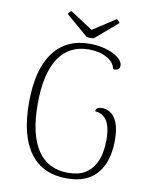

<svg xmlns="http://www.w3.org/2000/svg" viewBox="-94 -921 793 1002"><g transform="rotate(10 303.0 -420.0)"><path d="M329 12Q201 12 134 -78.5Q67 -169 67 -344Q67 -519 134.5 -610Q202 -701 326 -701Q364 -701 396.5 -693.5Q429 -686 453.5 -673.5Q478 -661 491 -646Q504 -631 504 -616Q504 -603 495 -596Q486 -589 469 -592Q462 -628 422.5 -649.5Q383 -671 328 -671Q223 -671 168 -588.5Q113 -506 113 -345Q113 -183 168.5 -100.5Q224 -18 329 -18Q386 -18 419.5 -38.5Q453 -59 470.5 -91Q488 -123 493.5 -157.5Q499 -192 499 -220Q499 -268 489 -298Q479 -328 460 -342.5Q441 -357 415 -359Q415 -371 424.5 -376.5Q434 -382 449 -382Q471 -382 493 -368Q515 -354 529 -319.5Q543 -285 543 -222Q543 -197 538 -165Q533 -133 520.5 -102Q508 -71 484 -45Q460 -19 422 -3.5Q384 12 329 12ZM342 -733Q336 -732 329.5 -731.5Q323 -731 316.5 -731.5Q310 -732 304 -733L186 -834Q188 -839 193 -844.5Q198 -850 203 -852L323 -774L443 -852Q448 -850 453 -844.5Q458 -839 460 -834Z"/></g></svg>

Font: Arima ExtraLight
Style: Regular
Weight: 250
Designer: Joana Correia and Natanael Gama
Foundry: NDISCOVER
Version: Version 1.101;gftools[0.9.23]